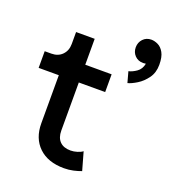

<svg xmlns="http://www.w3.org/2000/svg" viewBox="-136 -839 851 952"><g transform="rotate(20 289.5 -363.0)"><path d="M445.8 -550.8Q465.8 -555.2 487.3 -570.3Q508.8 -585.4 514.6 -615.2Q507.3 -613.8 500 -613.8Q473.6 -613.8 456.5 -631.3Q439.5 -648.9 439.5 -674.8Q439.5 -700.7 456.5 -718.8Q473.6 -736.8 500 -736.8Q516.6 -736.8 535.2 -728Q553.7 -719.2 566.4 -696.5Q579.1 -673.8 579.1 -632.8Q579.1 -591.3 557.9 -562Q536.6 -532.7 508.8 -515.6Q481 -498.5 461.4 -493.7ZM57.1 -502Q92.3 -502 114 -524.2Q135.7 -546.4 135.7 -581.5V-644.5H233.9V-507.8H373V-414.1H233.9V-160.2Q233.9 -123 253.7 -103Q273.4 -83 310.1 -83Q327.1 -83 345.2 -88.6Q363.3 -94.2 373 -102.1L399.9 -6.8Q382.3 0 358.6 5.4Q335 10.7 309.6 10.7Q224.6 10.7 176.5 -35.4Q128.4 -81.5 128.4 -160.2V-414.1H22V-502Z"/></g></svg>

Font: Giphurs Medium
Style: Regular
Weight: 500
Version: Version 0.920; ttfautohint (v1.8.4.7-5d5b)